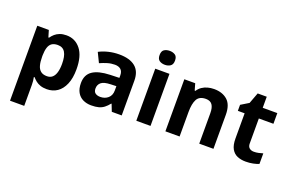

<svg xmlns="http://www.w3.org/2000/svg" viewBox="-117 -1206 2867 1892"><g transform="rotate(20 1316.5 -260.0)"><path d="M382 -556Q474 -556 531 -484.5Q588 -413 588 -274Q588 -181 561 -117.5Q534 -54 487 -22Q440 10 378 10Q339 10 310.5 0Q282 -10 262 -26Q242 -42 227 -60H219Q223 -41 225 -20.5Q227 0 227 20V240H78V-546H199L220 -475H227Q242 -497 263 -515.5Q284 -534 313.5 -545Q343 -556 382 -556ZM334 -437Q295 -437 272 -421Q249 -405 238.5 -372.5Q228 -340 227 -291V-275Q227 -222 237 -185.5Q247 -149 271 -130Q295 -111 336 -111Q370 -111 392 -130Q414 -149 425 -186Q436 -223 436 -276Q436 -356 411.5 -396.5Q387 -437 334 -437Z M935 -557Q1045 -557 1103.5 -509.5Q1162 -462 1162 -364V0H1058L1029 -74H1025Q1002 -45 977.5 -26Q953 -7 921.5 1.5Q890 10 844 10Q796 10 757.5 -8.5Q719 -27 697 -65.5Q675 -104 675 -163Q675 -250 736 -291.5Q797 -333 919 -337L1014 -340V-364Q1014 -407 991.5 -427Q969 -447 929 -447Q889 -447 851 -435.5Q813 -424 775 -407L726 -508Q770 -531 823.5 -544Q877 -557 935 -557ZM956 -251Q884 -249 856 -225Q828 -201 828 -162Q828 -128 848 -113.5Q868 -99 900 -99Q948 -99 981 -127.5Q1014 -156 1014 -208V-253Z M1464 -546V0H1315V-546ZM1390 -760Q1423 -760 1447 -744.5Q1471 -729 1471 -687Q1471 -646 1447 -630Q1423 -614 1390 -614Q1356 -614 1332.5 -630Q1309 -646 1309 -687Q1309 -729 1332.5 -744.5Q1356 -760 1390 -760Z M1930 -556Q2018 -556 2071 -508.5Q2124 -461 2124 -356V0H1975V-319Q1975 -378 1954 -407.5Q1933 -437 1887 -437Q1819 -437 1794 -390.5Q1769 -344 1769 -257V0H1620V-546H1734L1754 -476H1762Q1780 -504 1806 -521.5Q1832 -539 1864 -547.5Q1896 -556 1930 -556Z M2507 -109Q2532 -109 2555 -114Q2578 -119 2601 -126V-15Q2577 -5 2541.5 2.5Q2506 10 2464 10Q2415 10 2376.5 -6Q2338 -22 2315.5 -61.5Q2293 -101 2293 -171V-434H2222V-497L2304 -547L2347 -662H2442V-546H2595V-434H2442V-171Q2442 -140 2460 -124.5Q2478 -109 2507 -109Z"/></g></svg>

Font: Noto Sans Devanagari
Style: Bold
Weight: 700
Version: Version 2.003